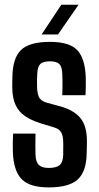

<svg xmlns="http://www.w3.org/2000/svg" viewBox="-20 -786 420 814"><path d="M186.5 8.5Q106 8.5 71.8 -26.5Q37.5 -61.5 34.5 -141.5Q34 -159.5 34.2 -182.5Q34.5 -205.5 35.5 -219.5H130.5Q130 -191.5 130 -168.8Q130 -146 130.5 -130.5Q131.5 -99 145 -86.5Q158.5 -74 186.5 -74Q219 -74 233.2 -86.5Q247.5 -99 248 -130.5Q248 -144 248 -150.8Q248 -157.5 248.2 -163.8Q248.5 -170 248 -182.5Q248 -208.5 240 -223.8Q232 -239 210.5 -245.5L151.5 -263.5Q112 -276 85.5 -294.2Q59 -312.5 45.8 -341.5Q32.5 -370.5 32 -414.5Q32 -425.5 32 -435.5Q32 -445.5 32.5 -456.5Q33 -538 68.2 -573.2Q103.5 -608.5 192 -608.5Q273.5 -608.5 306.8 -574.2Q340 -540 343.5 -461Q344 -443 343.8 -419.8Q343.5 -396.5 342.5 -382.5H244Q244.5 -395 244.8 -412.5Q245 -430 244.8 -446.5Q244.5 -463 244 -473Q243 -502.5 231.8 -514.2Q220.5 -526 192 -526Q162 -526 150.5 -514.2Q139 -502.5 138 -473Q137.5 -458.5 137 -449.8Q136.5 -441 137 -423Q137 -395 144 -377Q151 -359 177 -351L230 -336.5Q289.5 -321.5 319 -287.8Q348.5 -254 348.5 -188Q348.5 -176.5 348.2 -163.5Q348 -150.5 347.5 -138.5Q347 -60 310.2 -25.8Q273.5 8.5 186.5 8.5ZM156.5 -640 240 -766H313L226 -640Z"/></svg>

Font: Big Shoulders Display Thin
Style: Bold
Weight: 700
Version: Version 2.002